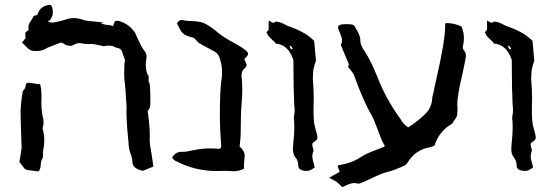

<svg xmlns="http://www.w3.org/2000/svg" viewBox="-20 -721 2322 811"><path d="M141.1 2.9Q121.6 0 99.6 -2.4Q85 -3.9 78.6 -15.1L62 -37.1Q71.3 -92.3 71.3 -96.7Q68.8 -184.6 67.4 -216.3L66.9 -238.3Q66.9 -281.7 74.7 -326.2Q74.7 -334.5 77.6 -337.9Q88.9 -348.6 88.9 -363.3Q90.3 -371.6 101.6 -371.6Q105.5 -371.6 136.2 -366.7L149.4 -365.2Q153.3 -351.1 153.8 -346.7Q155.3 -328.1 155.3 -309.1L154.8 -287.1Q154.8 -256.8 160.6 -227.1Q164.1 -215.8 164.1 -205.1Q164.1 -194.3 160.6 -183.1Q159.7 -181.2 159.7 -179.2Q159.7 -177.2 160.6 -175.3Q167 -151.4 167 -127.4Q167 -108.4 163.1 -89.4Q161.6 -83.5 161.6 -63Q161.6 -56.6 160.2 -53.7Q152.3 -40.5 152.3 -26.6Q152.3 -12.7 145.5 0ZM583.5 0.5Q540.5 -8.8 539.6 -35.2Q538.1 -57.1 529.8 -76.7Q523.4 -96.7 522.9 -119.1L517.6 -174.3Q514.2 -217.8 514.2 -245.6L514.6 -271Q514.6 -278.8 513.7 -285.9Q512.7 -293 512.7 -298.3Q510.7 -339.4 508.3 -360.4Q504.4 -386.2 504.4 -413.1Q504.4 -426.8 505.4 -440.4V-451.7Q507.8 -459.5 507.8 -465.3Q507.8 -471.2 505.4 -475.1Q501.5 -482.4 498 -496.1Q494.1 -515.6 474.6 -519Q462.9 -521 461.9 -524.4Q451.2 -528.3 439.9 -528.3Q431.6 -528.3 419.9 -525.9H414.1V-526.4Q414.1 -527.3 369.6 -535.6Q362.8 -534.7 355 -534.7Q337.9 -534.7 316.4 -539.1Q303.2 -538.6 290 -531.2Q283.7 -526.9 277.3 -526.9Q273.4 -526.9 269.5 -528.8Q258.8 -528.8 249 -536.6Q242.7 -541 236.8 -541Q235.8 -541 181.6 -520Q159.7 -505.4 135.7 -505.4L124 -505.9Q106 -505.9 91.3 -523.4Q87.9 -527.8 72.8 -541L88.4 -560.5Q86.9 -569.3 86.9 -576.7Q86.9 -584 89.8 -586.2Q92.8 -588.4 95.5 -590.1Q98.1 -591.8 101.1 -593.8L100.1 -605.5Q100.1 -619.1 108.9 -630.4Q113.3 -636.2 119.6 -648.9Q123 -656.2 132.3 -656.2Q137.7 -656.2 140.6 -664.6Q150.4 -695.3 188.5 -700.7Q203.1 -700.7 203.1 -667.5Q203.1 -659.2 201.7 -655.8Q200.2 -652.3 198 -647.9Q195.8 -643.6 191.9 -636.2Q189.9 -633.3 189 -633.3Q188 -633.3 187 -634.5Q186 -635.7 185.5 -635.7L183.6 -629.4Q188 -628.9 190.9 -627.4Q197.8 -625.5 203.1 -625.5Q227.5 -629.4 252 -636.7Q272 -644.5 292 -644.5Q310.1 -644.5 328.6 -638.2Q340.3 -633.3 352.5 -632.8L417.5 -626Q417.5 -625.5 410.6 -624.5Q407.7 -624 407.7 -622.6L408.7 -621.6Q427.2 -614.7 445.3 -614.7L457 -610.4Q463.4 -628.9 465.8 -631.3Q469.7 -633.3 475.1 -633.3Q479.5 -633.3 484.4 -631.8Q523.4 -620.6 549.8 -584Q576.7 -522.5 589.8 -506.3Q599.1 -495.6 599.1 -484.4Q599.1 -477.1 597.4 -466.8Q595.7 -456.5 595.7 -447.3Q595.7 -429.2 601.1 -412.1Q603 -403.3 606.9 -403.3Q607.9 -402.8 607.9 -394.5L607.4 -382.8Q607.4 -373 610.4 -371.6Q615.2 -364.7 615.2 -285.6Q615.2 -268.6 610.8 -262.2Q606.4 -255.9 605.2 -254.4Q604 -252.9 603.8 -252.7Q603.5 -252.4 603.5 -252L605.5 -239.3Q612.8 -185.1 612.8 -146.5Q612.8 -132.3 612.3 -130.4Q612.3 -111.8 620.1 -71.3Q623.5 -51.8 627.9 -17.6Z M967.3 2.4 953.6 1.5Q942.9 0.5 931.2 0.5L916 1L890.1 1.5Q797.4 0 717.8 -43.5Q712.9 -46.4 707 -55.7Q721.2 -80.1 749 -80.1L753.4 -79.6Q767.6 -79.6 798.3 -86.9Q833 -94.2 868.2 -94.2Q885.7 -94.2 903.8 -92.3Q905.8 -92.3 908 -93Q910.2 -93.8 911.1 -95Q912.1 -96.2 913.3 -98.4Q914.6 -100.6 914.6 -104Q908.7 -173.8 908.7 -244.1Q908.7 -344.7 917 -395.5Q918 -406.2 918 -416.5Q918 -447.3 907.2 -477.1L906.7 -479Q900.9 -496.1 883.3 -504.9Q821.8 -537.6 818.8 -540.5L807.1 -552.7Q801.8 -560.1 795.9 -561.8Q790 -563.5 780.3 -566.4Q752.9 -573.2 741.2 -595.2L727.5 -621.6Q735.4 -636.7 746.6 -636.7Q750 -636.7 754.4 -635.3Q771 -631.8 793.5 -631.8Q832.5 -630.4 851.6 -618.2Q874.5 -605.5 892.6 -589.8Q920.4 -565.4 966.8 -540.5Q1009.3 -517.6 1021 -505.4Q1021 -504.9 1021.5 -504.9Q1027.8 -498.5 1027.8 -494.1Q1027.8 -485.8 1015.6 -475.6L1012.2 -472.2Q1014.2 -464.8 1017.8 -458Q1021.5 -451.2 1021.5 -445.3Q1021 -439 1016.1 -435.1Q1000 -423.3 1000 -401.9L1001 -392.1Q1003.4 -369.6 1003.4 -344.2Q1003.4 -315.4 1000.5 -281.7Q997.6 -248 997.6 -220.7Q997.6 -144 993.7 -116.7L992.2 -103.5Q992.2 -101.1 992.4 -100.8Q992.7 -100.6 993.7 -100.6Q1013.7 -83.5 1013.7 -61L1012.7 -51.8Q1010.3 -31.7 1010.3 -8.3Q989.3 2.4 967.3 2.4Z M1278.3 1Q1240.2 1 1240 -21Q1239.7 -43 1227.5 -56.6Q1217.3 -70.3 1217.3 -90.8Q1217.3 -101.6 1220.2 -130.9Q1223.1 -156.7 1223.1 -182.6Q1223.1 -209.5 1221.2 -219.2V-227.1Q1224.6 -242.7 1224.6 -257.3Q1224.6 -265.6 1223.1 -274.9Q1222.2 -286.1 1222.2 -297.9Q1222.2 -314.9 1221.2 -331.1Q1220.2 -343.3 1220.2 -367.2Q1220.2 -424.3 1219.2 -467.8Q1197.8 -532.7 1144.5 -537.1Q1139.2 -545.9 1130.9 -551.8Q1125 -558.6 1123 -559.6Q1108.4 -573.2 1108.4 -580.6L1105 -585Q1107.9 -588.4 1111.6 -590.8Q1115.2 -593.3 1115.2 -606Q1114.7 -612.3 1114.7 -619.1L1115.2 -634.3Q1130.4 -625 1134.3 -625Q1136.7 -625 1139.2 -626.5Q1143.1 -629.9 1147.5 -629.9Q1165.5 -627.4 1182.1 -618.2Q1192.4 -611.8 1212.9 -605Q1271.5 -584 1307.1 -548.3L1314.5 -464.4Q1302.7 -430.7 1302.7 -416.5Q1302.7 -409.7 1302 -403.6Q1301.3 -397.5 1301.3 -385.7Q1305.2 -346.2 1305.2 -306.2Q1304.2 -279.8 1304.2 -258.3Q1304.2 -203.6 1310.5 -184.1Q1320.8 -148.9 1320.8 -141.6Q1320.8 -130.4 1311 -124.5Q1298.8 -117.2 1298.8 -111.8Q1298.8 -104.5 1304.7 -85Q1299.3 -72.8 1299.3 -60.5Q1299.3 -47.4 1309.6 -14.2L1304.2 -10.3Q1292 -0.5 1278.3 1ZM1211.9 -513.2 1217.3 -513.7Q1211.9 -524.4 1209.5 -525.9Q1207 -527.3 1202.6 -528.3Q1207 -514.6 1209 -513.9Q1210.9 -513.2 1211.9 -513.2Z M1425.8 69.8 1418.5 62.5Q1404.8 46.4 1380.9 35.6L1370.1 29.8Q1393.1 17.6 1415 4.9L1405.8 -19.5Q1407.7 -20.5 1408.9 -22.2Q1410.2 -23.9 1413.1 -23.9Q1466.3 -31.2 1511.7 -62Q1524.9 -70.3 1543 -77.6Q1573.2 -89.8 1585.4 -94.2Q1597.7 -98.6 1601.3 -100.6Q1605 -102.5 1605 -104.5L1604.5 -106.9Q1595.7 -117.2 1574.2 -176.3Q1560.5 -215.3 1549.3 -234.9Q1514.6 -293.5 1474.6 -405.3Q1470.7 -414.1 1449.7 -439.5Q1453.6 -444.3 1453.6 -448.7Q1453.6 -450.7 1435.5 -492.7L1419.9 -530.3Q1424.8 -543 1424.8 -550.3Q1424.8 -561 1416.3 -580.6Q1407.7 -600.1 1407.7 -605Q1407.7 -619.1 1441.4 -619.1Q1470.7 -619.1 1475.3 -613.5Q1480 -607.9 1481.7 -603.5Q1483.4 -599.1 1486.3 -595.7Q1502 -568.8 1502 -553.2V-549.3Q1502 -529.8 1521 -503.4Q1546.9 -464.4 1575.2 -393.1Q1610.4 -302.7 1672.9 -216.3Q1683.1 -196.8 1704.1 -183.1Q1724.1 -194.8 1750.2 -216.3Q1776.4 -237.8 1790 -255.4Q1805.7 -282.2 1805.7 -306.6Q1813 -342.8 1823.7 -390.1Q1860.4 -549.3 1860.4 -612.3V-618.7Q1860.4 -620.6 1863.3 -623.5H1867.2Q1897.9 -623.5 1929.2 -609.4Q1939.5 -585.4 1939.5 -560.1Q1939.5 -545.9 1936.5 -531.2Q1934.6 -526.9 1934.6 -522.5Q1934.6 -513.7 1941.2 -506.1Q1947.8 -498.5 1947.8 -487.3Q1947.8 -473.6 1933.6 -409.7Q1911.6 -319.8 1911.6 -280.3L1912.6 -257.3Q1912.6 -249.5 1911.1 -237.1Q1909.7 -224.6 1897.9 -211.9Q1896 -209 1893.8 -204.3Q1891.6 -199.7 1886.7 -196.8Q1834 -165.5 1815.4 -106Q1813 -104 1796.4 -99.1Q1733.4 -88.4 1700.2 -32.2Q1694.8 -23.9 1685.5 -20.5Q1646.5 -2 1618.9 4.6Q1591.3 11.2 1550.3 31.7L1511.7 49.3H1510.3Q1501.5 54.2 1494.6 54.7L1489.7 54.2Q1482.9 52.2 1476.6 52.2Q1468.3 52.2 1458.7 55.2Q1449.2 58.1 1425.8 69.8Z M2200.7 1Q2162.6 1 2162.4 -21Q2162.1 -43 2149.9 -56.6Q2139.6 -70.3 2139.6 -90.8Q2139.6 -101.6 2142.6 -130.9Q2145.5 -156.7 2145.5 -182.6Q2145.5 -209.5 2143.6 -219.2V-227.1Q2147 -242.7 2147 -257.3Q2147 -265.6 2145.5 -274.9Q2144.5 -286.1 2144.5 -297.9Q2144.5 -314.9 2143.6 -331.1Q2142.6 -343.3 2142.6 -367.2Q2142.6 -424.3 2141.6 -467.8Q2120.1 -532.7 2066.9 -537.1Q2061.5 -545.9 2053.2 -551.8Q2047.4 -558.6 2045.4 -559.6Q2030.8 -573.2 2030.8 -580.6L2027.3 -585Q2030.3 -588.4 2033.9 -590.8Q2037.6 -593.3 2037.6 -606Q2037.1 -612.3 2037.1 -619.1L2037.6 -634.3Q2052.7 -625 2056.6 -625Q2059.1 -625 2061.5 -626.5Q2065.4 -629.9 2069.8 -629.9Q2087.9 -627.4 2104.5 -618.2Q2114.7 -611.8 2135.3 -605Q2193.8 -584 2229.5 -548.3L2236.8 -464.4Q2225.1 -430.7 2225.1 -416.5Q2225.1 -409.7 2224.4 -403.6Q2223.6 -397.5 2223.6 -385.7Q2227.5 -346.2 2227.5 -306.2Q2226.6 -279.8 2226.6 -258.3Q2226.6 -203.6 2232.9 -184.1Q2243.2 -148.9 2243.2 -141.6Q2243.2 -130.4 2233.4 -124.5Q2221.2 -117.2 2221.2 -111.8Q2221.2 -104.5 2227.1 -85Q2221.7 -72.8 2221.7 -60.5Q2221.7 -47.4 2231.9 -14.2L2226.6 -10.3Q2214.4 -0.5 2200.7 1ZM2134.3 -513.2 2139.6 -513.7Q2134.3 -524.4 2131.8 -525.9Q2129.4 -527.3 2125 -528.3Q2129.4 -514.6 2131.3 -513.9Q2133.3 -513.2 2134.3 -513.2Z"/></svg>

Font: Kurland
Style: Regular
Weight: 400
Designer: GGBot
Version: 0.22